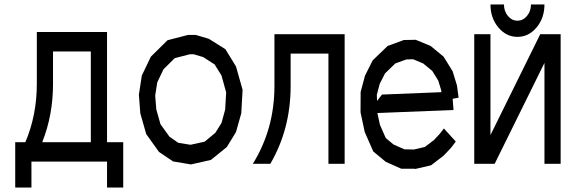

<svg xmlns="http://www.w3.org/2000/svg" viewBox="-20 -760 2603 868"><path d="M390.6 -117.2V-527.3H219.7V-380.9Q219.7 -239.3 170.9 -117.2ZM463.9 -117.2H537.1V87.9H463.9V-29.3H122.1V87.9H48.8V-117.2H94.7Q146.5 -239.3 146.5 -380.9V-615.2H463.9Z M1046.9 -459.5 1076.7 -354 1070.8 -248 1046.9 -163.1 1005.4 -95.2 933.6 -37.1 843.3 -16.6 762.2 -30.3 698.7 -73.2 641.1 -153.8 614.3 -247.6 607.9 -332 621.1 -418.5 662.1 -503.9 737.3 -578.1 830.1 -602.1H865.2L924.3 -584.5L999 -537.6ZM998 -265.1 1002.4 -342.3 981.4 -418.5 950.2 -468.8 898.4 -502 856 -514.6H837.9L770 -497.1L719.2 -446.8L690.9 -387.7L681.6 -327.6L686.5 -265.6L705.6 -198.2L746.1 -142.1L786.1 -114.3L841.3 -105.5L905.3 -119.6L953.6 -159.7L981.4 -204.1Z M1220.7 -371.1V-605.5H1538.1V-19.5H1464.8V-517.6H1293.9V-371.1Q1293.9 -176.8 1202.1 -19.5H1123Q1220.7 -176.8 1220.7 -371.1Z M1968.3 -155.3 1986.8 -179.2 2040.5 -120.1 2019.5 -92.3 1985.8 -56.6 1928.7 -12.7 1857.4 3.9 1854 2.9H1801.8H1794.4L1724.1 -28.3L1667.5 -75.2L1628.9 -163.1L1609.9 -252L1610.4 -344.2L1629.9 -417.5L1664.6 -486.8L1732.4 -552.2L1805.7 -579.1L1859.4 -580.1L1926.8 -552.2L1985.4 -503.9L2026.4 -437.5L2045.9 -373.5L2053.2 -318.4L2026.4 -313.5L2030.3 -262.7L1686 -249L1697.8 -195.3L1724.1 -135.7L1758.8 -106.9L1808.1 -85L1850.6 -84L1900.9 -95.7L1941.9 -127ZM1720.7 -428.2 1696.8 -381.3 1683.6 -331.5 1684.6 -303.7 1707 -332.5 1975.6 -343.3 1974.6 -351.6 1961.4 -395.5 1934.1 -439.5 1893.1 -473.1 1847.7 -492.2 1816.9 -491.2 1767.1 -473.1Z M2124 -19.5V-605.5H2197.3V-149.4L2422.4 -605.5H2514.6V-19.5H2441.4V-475.6L2216.3 -19.5ZM2380.4 -739.7H2441.4Q2441.4 -678.7 2405.8 -636Q2370.1 -593.3 2319.3 -593.3Q2268.6 -593.3 2232.9 -636Q2197.3 -678.7 2197.3 -739.7H2258.3Q2258.3 -709.5 2276.1 -688Q2293.9 -666.5 2319.3 -666.5Q2344.7 -666.5 2362.5 -688Q2380.4 -709.5 2380.4 -739.7Z"/></svg>

Font: Gap Sans
Style: Regular
Weight: 400
Designer: Alexandre Liziard and Étienne Ozeray
Foundry: Interstices.io
Version: Version 1.6.1 - December 3. 2014